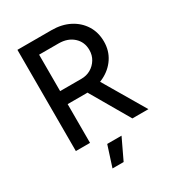

<svg xmlns="http://www.w3.org/2000/svg" viewBox="-210 -825 1051 1150"><g transform="rotate(-30 315.5 -250.0)"><path d="M89 0V-700H325Q395 -700 448.5 -672.5Q502 -645 532.5 -596.5Q563 -548 563 -484Q563 -421 530.5 -372Q498 -323 442 -295.5Q386 -268 316 -268H187V0ZM480 0 314 -286 392 -338 591 0ZM187 -358H334Q370 -358 398.5 -374.5Q427 -391 444.5 -419.5Q462 -448 462 -484Q462 -540 423 -575Q384 -610 322 -610H187ZM227 200 273 57H372L304 200Z"/></g></svg>

Font: Figtree Light Medium
Style: Regular
Weight: 500
Version: Version 2.001;gftools[0.9.30]